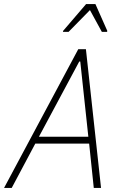

<svg xmlns="http://www.w3.org/2000/svg" viewBox="-39 -932 601 952"><path d="M-19 0 349 -688H387L462 0H426L403 -220H136L19 0ZM154 -254H399L359 -627H354ZM273 -774 274 -779 388 -912H434L493 -779L492 -774H466L407 -882L301 -774Z"/></svg>

Font: Saira SemiCondensed Thin
Style: Italic
Weight: 250
Width: 4
Italic angle: -12°
Designer: Hector Gatti with collaboration of the Omnibus-Type team
Foundry: Omnibus-Type
Version: Version 1.101